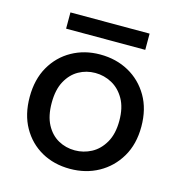

<svg xmlns="http://www.w3.org/2000/svg" viewBox="-100 -738 779 834"><g transform="rotate(15 290.0 -321.5)"><path d="M288 7Q216 7 160 -24.5Q104 -56 71.5 -113.5Q39 -171 39 -250Q39 -329 72 -386.5Q105 -444 161.5 -475.5Q218 -507 288 -507Q360 -507 417 -475.5Q474 -444 507.5 -386.5Q541 -329 541 -250Q541 -171 507 -113.5Q473 -56 416 -24.5Q359 7 288 7ZM288 -76Q327 -76 362 -94.5Q397 -113 419.5 -152Q442 -191 442 -250Q442 -309 420 -347.5Q398 -386 363 -405Q328 -424 288 -424Q248 -424 214 -405Q180 -386 159 -347.5Q138 -309 138 -250Q138 -191 158.5 -152.5Q179 -114 213 -95Q247 -76 288 -76ZM115 -577V-650H471V-577Z"/></g></svg>

Font: Envelope Sans Variable
Style: Regular
Weight: 500
Designer: Andreas Rasmussen / Norman Anderson
Foundry: mail.de GmbH
Version: Version 1.150